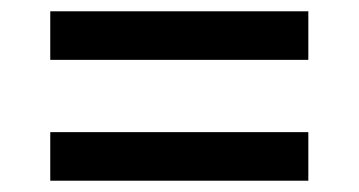

<svg xmlns="http://www.w3.org/2000/svg" viewBox="-20 -520 635 340"><path d="M69 -500H526V-414H69ZM69 -286H526V-200H69Z"/></svg>

Font: Pathway Extreme 8pt Thin 12pt SemiBold
Style: Regular
Weight: 600
Version: Version 1.001;gftools[0.9.26]